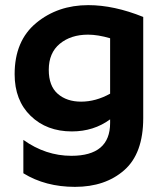

<svg xmlns="http://www.w3.org/2000/svg" viewBox="-20 -560 635 748"><path d="M296 -164Q353 -164 409 -195V-411Q361 -425 323 -425Q256 -425 213 -389.5Q170 -354 170 -288Q170 -225 205 -194.5Q240 -164 296 -164ZM538 -100Q538 38 464 103Q390 168 272 168Q157 168 71 115V-15Q158 47 258 47Q409 47 409 -81V-95Q345 -48 260 -48Q162 -48 99.5 -108.5Q37 -169 37 -271Q37 -401 121 -470.5Q205 -540 324 -540Q424 -540 538 -494Z"/></svg>

Font: Roundo SemiBold
Style: Regular
Weight: 600
Designer: Namrata Goyal (Gurmukhi), Shiva Nallaperumal (Latin)
Foundry: Indian Type Foundry
Version: Version 1.000;PS 1.0;hotconv 1.0.88;makeotf.lib2.5.647800